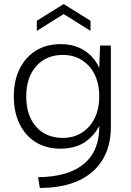

<svg xmlns="http://www.w3.org/2000/svg" viewBox="-20 -724 644 944"><path d="M472 -500H525V-100Q525 -5 484 62Q443 129 365.5 164.5Q288 200 176 200L167 147Q314 146 391 83Q468 20 468 -100V-118L473 -116Q452 -66 404 -30Q356 6 278 7Q208 7 156.5 -24.5Q105 -56 76.5 -114Q48 -172 48 -250Q48 -328 76.5 -385.5Q105 -443 156.5 -475Q208 -507 278 -507Q328 -507 365.5 -491Q403 -475 428.5 -448.5Q454 -422 468 -390ZM109 -250Q109 -156 157.5 -101Q206 -46 290 -46Q341 -46 381.5 -71Q422 -96 445 -142Q468 -188 468 -250Q468 -313 445 -358.5Q422 -404 381.5 -429Q341 -454 290 -454Q207 -454 158 -398.5Q109 -343 109 -250ZM425 -572 293 -655 161 -572V-622L293 -704L425 -622Z"/></svg>

Font: Albert Sans Light
Style: Regular
Weight: 300
Designer: Andreas Rasmussen
Foundry: a.Foundry
Version: Version 1.025